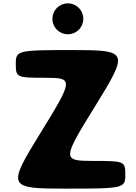

<svg xmlns="http://www.w3.org/2000/svg" viewBox="-20 -1123 809 1143"><path d="M384 -1103C333 -1103 292 -1062 292 -1011C292 -960 333 -919 384 -919C435 -919 476 -960 476 -1011C476 -1062 435 -1103 384 -1103ZM414 -825C84 -825 74 -823 74 -743C74 -662 79 -660 249 -660C419 -660 418 -651 220 -330C22 -9 26 0 371 0C716 0 726 -2 726 -83C726 -163 721 -165 535 -165C349 -165 350 -174 549 -495C747 -816 743 -825 414 -825Z"/></svg>

Font: Hussar Print
Style: Bold
Weight: 700
Foundry: Cannot Into Space Fonts
Version: Version 2.00